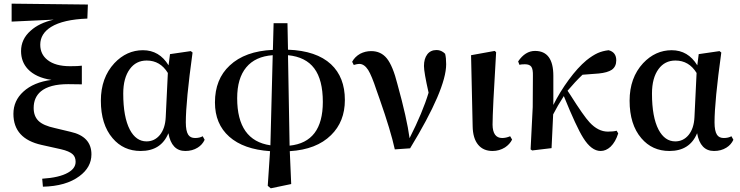

<svg xmlns="http://www.w3.org/2000/svg" viewBox="-20 -814 4067 1055"><path d="M215.8 211.9 211.9 168Q305.7 162.1 353.5 134.8Q395.5 111.3 395.5 75.2Q395.5 48.8 379.9 34.2Q361.3 16.6 314.5 5.9L209 -17.6Q53.7 -51.8 53.7 -188.5Q53.7 -260.7 108.4 -310.5Q165 -362.3 262.7 -375Q176.8 -387.7 132.8 -434.6Q95.7 -474.6 95.7 -533.2Q95.7 -598.6 147.5 -644.5Q194.3 -687.5 275.4 -706.1L43.9 -695.3V-793.9L462.9 -789.1L460 -711.9Q327.1 -707 260.7 -666Q201.2 -628.9 201.2 -568.4Q201.2 -515.6 241.2 -484.4Q284.2 -450.2 365.2 -450.2Q411.1 -450.2 429.7 -453.1V-350.6Q407.2 -351.6 354.5 -351.6Q252 -351.6 204.1 -311.5Q165 -278.3 165 -220.7Q165 -175.8 191.4 -149.9Q217.8 -124 281.2 -110.4L367.2 -89.8Q482.4 -64.5 482.4 34.2Q482.4 105.5 416 154.3Q342.8 209 215.8 211.9Z M752.9 15.6Q658.2 15.6 598.6 -54.7Q534.2 -129.9 534.2 -260.7Q534.2 -386.7 608.4 -466.8Q675.8 -538.1 765.6 -538.1Q855.5 -538.1 906.2 -455.1L914.1 -516.6L1028.3 -533.2L1038.1 -525.4Q1001 -256.8 1001 -141.6Q1001 -93.8 1014.6 -73.2Q1026.4 -55.7 1051.8 -55.7Q1077.1 -55.7 1093.8 -65.4L1104.5 -45.9Q1091.8 -18.6 1066.4 -2.9Q1037.1 15.6 998 15.6Q922.9 15.6 905.3 -82Q865.2 15.6 752.9 15.6ZM785.2 -37.1Q829.1 -37.1 858.4 -72.3Q887.7 -108.4 890.6 -169.9L902.3 -413.1Q860.4 -481.4 786.1 -481.4Q727.5 -481.4 693.4 -434.6Q657.2 -385.7 657.2 -299.8Q657.2 -170.9 693.4 -101.6Q727.5 -37.1 785.2 -37.1Z M1467.8 220.7 1451.2 207 1463.9 16.6Q1318.4 6.8 1239.7 -63Q1161.1 -132.8 1161.1 -251Q1161.1 -378.9 1242.2 -454.1Q1326.2 -533.2 1479.5 -540L1483.4 -686.5H1559.6L1562.5 -541Q1718.8 -535.2 1798.8 -460.9Q1875 -389.6 1875 -264.6Q1875 -145.5 1798.8 -71.3Q1718.8 7.8 1572.3 16.6L1580.1 197.3ZM1571.3 -13.7Q1753.9 -32.2 1753.9 -253.9Q1753.9 -375 1707 -438Q1660.2 -501 1562.5 -510.7ZM1465.8 -15.6 1478.5 -510.7Q1382.8 -503.9 1333 -443.8Q1283.2 -383.8 1283.2 -274.4Q1283.2 -42 1465.8 -15.6Z M2149.4 6.8Q2127 -95.7 2066.4 -268.6Q2054.7 -301.8 2048.8 -318.4Q2022.5 -398.4 2002.9 -429.7Q1981.4 -462.9 1954.1 -462.9Q1943.4 -462.9 1923.8 -457L1915 -474.6Q1929.7 -502 1959 -518.6Q1987.3 -533.2 2019.5 -533.2Q2073.2 -533.2 2105.5 -493.2Q2138.7 -452.1 2164.1 -350.6Q2215.8 -164.1 2230.5 -54.7Q2302.7 -197.3 2335 -304.7Q2309.6 -417 2309.6 -451.2Q2309.6 -491.2 2327.6 -515.1Q2345.7 -539.1 2378.9 -539.1Q2405.3 -539.1 2425.8 -518.6Q2431.6 -497.1 2431.6 -460.9Q2431.6 -324.2 2233.4 1Z M2686.5 15.6Q2635.7 15.6 2607.4 -18.6Q2578.1 -53.7 2577.1 -121.1L2568.4 -510.7L2698.2 -534.2L2706.1 -527.3Q2686.5 -204.1 2686.5 -128.9Q2687.5 -55.7 2739.3 -55.7Q2760.7 -55.7 2783.2 -65.4L2793.9 -46.9Q2781.2 -21.5 2754.9 -3.9Q2723.6 15.6 2686.5 15.6Z M3280.3 15.6Q3229.5 15.6 3184.6 -56.6Q3147.5 -115.2 3078.1 -286.1Q3043.9 -233.4 3019.5 -185.5Q3013.7 -69.3 3010.7 0L2904.3 12.7L2895.5 6.8L2907.2 -225.6L2908.2 -397.5Q2909.2 -433.6 2899.4 -447.3Q2889.6 -460.9 2864.3 -460.9Q2844.7 -460.9 2834 -458L2827.1 -476.6Q2866.2 -534.2 2919.9 -534.2Q3020.5 -534.2 3020.5 -397.5V-237.3Q3056.6 -309.6 3105.5 -376Q3154.3 -442.4 3202.1 -482.4Q3236.3 -509.8 3264.6 -522.5Q3291 -534.2 3324.2 -538.1Q3366.2 -527.3 3366.2 -482.4Q3366.2 -448.2 3341.8 -430.7Q3318.4 -415 3270.5 -410.2L3180.7 -403.3Q3140.6 -365.2 3098.6 -315.4Q3103.5 -308.6 3112.3 -294.9Q3187.5 -175.8 3219.7 -141.6Q3266.6 -90.8 3320.3 -90.8Q3350.6 -90.8 3368.2 -95.7L3377 -81.1Q3362.3 -34.2 3335 -7.8Q3309.6 15.6 3280.3 15.6Z M3658.2 15.6Q3563.5 15.6 3503.9 -54.7Q3439.5 -129.9 3439.5 -260.7Q3439.5 -386.7 3513.7 -466.8Q3581.1 -538.1 3670.9 -538.1Q3760.7 -538.1 3811.5 -455.1L3819.3 -516.6L3933.6 -533.2L3943.4 -525.4Q3906.2 -256.8 3906.2 -141.6Q3906.2 -93.8 3919.9 -73.2Q3931.6 -55.7 3957 -55.7Q3982.4 -55.7 3999 -65.4L4009.8 -45.9Q3997.1 -18.6 3971.7 -2.9Q3942.4 15.6 3903.3 15.6Q3828.1 15.6 3810.5 -82Q3770.5 15.6 3658.2 15.6ZM3690.4 -37.1Q3734.4 -37.1 3763.7 -72.3Q3793 -108.4 3795.9 -169.9L3807.6 -413.1Q3765.6 -481.4 3691.4 -481.4Q3632.8 -481.4 3598.6 -434.6Q3562.5 -385.7 3562.5 -299.8Q3562.5 -170.9 3598.6 -101.6Q3632.8 -37.1 3690.4 -37.1Z"/></svg>

Font: Bpmf GenRyu Min B
Style: B
Weight: 700
Foundry: But Ko
Version: Version 1.320